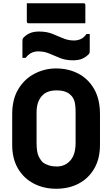

<svg xmlns="http://www.w3.org/2000/svg" viewBox="-20 -1141 690 1181"><path d="M325 -720Q401 -720 462 -688Q523 -656 559 -593.5Q595 -531 595 -438V-250Q595 -165 560 -104.5Q525 -44 464.5 -12Q404 20 325 20Q249 20 187.5 -12Q126 -44 90.5 -104.5Q55 -165 55 -250V-438Q55 -531 93 -593.5Q131 -656 193 -688Q255 -720 325 -720ZM205 -262Q205 -204 218.5 -178Q232 -152 245 -141Q258 -131 280 -124Q302 -117 330 -117Q380 -117 412.5 -153.5Q445 -190 445 -262V-450Q445 -495 438 -518.5Q431 -542 414 -557Q400 -571 379 -578Q358 -585 327 -585Q266 -585 235.5 -548.5Q205 -512 205 -450ZM435 -892Q458 -892 477.5 -901Q497 -910 512 -932H532V-830Q532 -821 531 -816.5Q530 -812 525 -807Q509 -790 486 -780Q463 -770 429 -770Q384 -770 349.5 -784Q315 -798 283.5 -811.5Q252 -825 215 -825Q167 -825 138 -785H118V-887Q118 -895 119 -899.5Q120 -904 125 -910Q141 -927 164 -937Q187 -947 221 -947Q266 -947 300.5 -933.5Q335 -920 367 -906Q399 -892 435 -892ZM145 -1121H494Q505 -1121 505 -1110V-998H156Q145 -998 145 -1009Z"/></svg>

Font: Recursive Sn Lnr St XBd
Style: Regular
Weight: 800
Version: Version 1.079;hotconv 1.0.112;makeotfexe 2.5.65598; ttfautoh